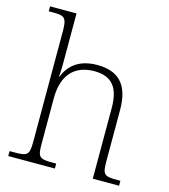

<svg xmlns="http://www.w3.org/2000/svg" viewBox="-113 -850 828 939"><g transform="rotate(15 301.5 -380.0)"><path d="M16 0H252V-25H236C169 -25 158 -30 158 -97V-331C158 -452 219 -510 316 -510C406 -510 444 -460 444 -357V0H577V-25H563C496 -25 486 -30 486 -98V-359C486 -489 428 -543 322 -543C224 -543 178 -493 157 -439H155C156 -449 158 -473 158 -494V-760H24V-735H46C102 -735 116 -730 116 -659V-98C116 -30 105 -25 38 -25H16Z"/></g></svg>

Font: Noto Serif Devanagari ExtraLight
Style: Regular
Weight: 200
Designer: Universal Thirst, Indian Type Foundry and the Monotype Design Team
Foundry: Monotype Imaging Inc.
Version: Version 2.004